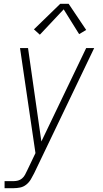

<svg xmlns="http://www.w3.org/2000/svg" viewBox="-20 -772 540 1007"><path d="M4 215V178H51Q63 178 74.5 175Q86 172 95.5 164Q105 156 111 145Q117 134 122 123V122H123Q123 122 123 121.5Q123 121 123 121L166 31Q146 -106 125.5 -244Q105 -382 85 -520H127L197 -30L432 -520H474L159 137Q151 153 141.5 169Q132 185 117.5 196.5Q103 208 85.5 211.5Q68 215 51 215ZM189 -590 158 -618 296 -752H340L432 -615L395 -593L314 -723Z"/></svg>

Font: Iosevka SS04 XLt Obl
Style: Regular
Weight: 200
Italic angle: -9°
Monospace: yes
Designer: Belleve Invis
Foundry: Belleve Invis
Version: Version 19.0.0; ttfautohint (v1.8.4)